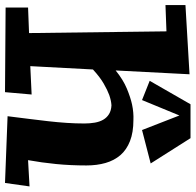

<svg xmlns="http://www.w3.org/2000/svg" viewBox="-31 -736 774 760"><g transform="rotate(90 356.0 -356.0)"><path d="M350.1 -94.2 340.8 11.2 5.9 8.8V-80.1L106.9 -84L100.1 -627.9L-3.9 -624V-703.1L270 -719.2L254.9 -426.8Q291.5 -456.5 326.9 -471.2Q362.3 -485.8 389.6 -491.7Q421.9 -498.5 451.2 -497.1Q500 -497.1 534.4 -483.6Q568.8 -470.2 590.1 -445.6Q611.3 -420.9 621.1 -386.7Q630.9 -352.5 630.9 -311Q630.9 -247.1 625.2 -190.2Q619.6 -133.3 609.9 -80.1L713.9 -85.9L700.2 11.2L436 1Q441.4 -43 446.5 -82.8Q451.7 -122.6 455.8 -159.9Q460 -197.3 462.4 -232.7Q464.8 -268.1 464.8 -303.2Q464.8 -325.2 461.4 -344.5Q458 -363.8 449.7 -377.9Q441.4 -392.1 427.5 -400.6Q413.6 -409.2 393.1 -410.2Q374.5 -409.2 352.1 -401.4Q333 -394.5 307.1 -379.6Q281.2 -364.7 251 -336.9L237.8 -88.9ZM623 -565.4 490.7 -531.2 433.1 -679.2 372.1 -531.2 295.9 -561.5 388.7 -723.1H522.9Z"/></g></svg>

Font: Peralta
Style: Regular
Weight: 400
Designer: Astigmatic (AOETI)
Foundry: Astigmatic (AOETI)
Version: Version 1.000